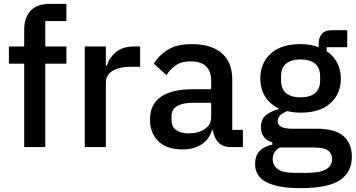

<svg xmlns="http://www.w3.org/2000/svg" viewBox="-20 -760 1841 992"><path d="M105 -431H26V-520H105V-606Q105 -669 138 -704.5Q171 -740 237 -740H323V-651H214V-520H323V-431H214V0H105Z M418 0V-520H527V-420H532Q543 -460 578 -490Q613 -520 675 -520H704V-415H661Q596 -415 561.5 -394Q527 -373 527 -332V0Z M1174 0Q1131 0 1108 -24.5Q1085 -49 1080 -87H1075Q1060 -38 1020 -13Q980 12 923 12Q842 12 798.5 -30Q755 -72 755 -143Q755 -221 811.5 -260Q868 -299 977 -299H1071V-343Q1071 -391 1045 -417Q1019 -443 964 -443Q918 -443 889 -423Q860 -403 840 -372L775 -431Q801 -475 848 -503.5Q895 -532 971 -532Q1072 -532 1126 -485Q1180 -438 1180 -350V-89H1235V0ZM954 -71Q1005 -71 1038 -93.5Q1071 -116 1071 -154V-229H979Q866 -229 866 -159V-141Q866 -106 889.5 -88.5Q913 -71 954 -71Z M1798 49Q1798 130 1736 171Q1674 212 1534 212Q1470 212 1425.5 203.5Q1381 195 1352.5 179Q1324 163 1311 140Q1298 117 1298 87Q1298 44 1321.5 20Q1345 -4 1387 -13V-24Q1328 -43 1328 -104Q1328 -144 1355 -165.5Q1382 -187 1420 -196V-200Q1374 -222 1349.5 -261.5Q1325 -301 1325 -354Q1325 -434 1378.5 -483Q1432 -532 1532 -532Q1587 -532 1626 -516V-530Q1626 -565 1642.5 -584.5Q1659 -604 1694 -604H1774V-516H1668V-495Q1703 -472 1722 -435.5Q1741 -399 1741 -354Q1741 -275 1687 -226.5Q1633 -178 1533 -178Q1495 -178 1465 -186Q1445 -179 1430 -166.5Q1415 -154 1415 -134Q1415 -113 1434 -104Q1453 -95 1488 -95H1616Q1712 -95 1755 -56.5Q1798 -18 1798 49ZM1696 61Q1696 34 1675.5 18Q1655 2 1601 2H1425Q1389 23 1389 62Q1389 94 1414.5 113.5Q1440 133 1501 133H1569Q1696 133 1696 61ZM1533 -257Q1581 -257 1607.5 -278.5Q1634 -300 1634 -345V-365Q1634 -410 1607.5 -431.5Q1581 -453 1533 -453Q1485 -453 1458.5 -431.5Q1432 -410 1432 -365V-345Q1432 -300 1458.5 -278.5Q1485 -257 1533 -257Z"/></svg>

Font: IBM Plex Sans Arabic Medium
Style: Regular
Weight: 500
Designer: Mike Abbink, Paul van der Laan, Pieter van Rosmalen, Wael Morcos, Khajak Apelian
Foundry: Bold Monday
Version: Version 1.1